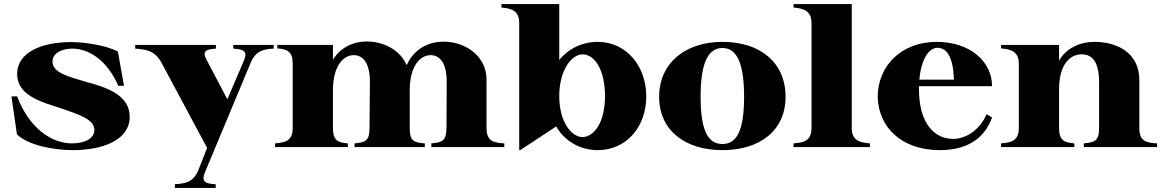

<svg xmlns="http://www.w3.org/2000/svg" viewBox="-20 -720 5688 940"><path d="M337 15C481 15 615 -33 615 -148C615 -254 504 -292 402 -319C316 -345 237 -363 237 -419C237 -457 279 -482 333 -482C421 -482 508 -418 559 -300H587L557 -468C499 -498 396 -514 327 -514C189 -514 63 -466 64 -357C64 -257 172 -223 275 -191C367 -159 442 -136 442 -84C442 -44 399 -18 332 -18C238 -18 125 -86 64 -248H36L63 -62C118 -9 241 15 337 15Z M836 182V200H1036V182C986 179 961 172 987 115L1209 -417C1235 -473 1271 -479 1320 -482V-500H1122V-482C1172 -478 1197 -472 1171 -416L1093 -234L995 -420C965 -472 989 -478 1037 -482V-500H642V-482C693 -478 737 -474 770 -414L994 4L950 116C923 175 886 178 836 182Z M1327 -18V0H1683V-18C1639 -22 1610 -28 1610 -93V-277C1610 -399 1662 -450 1712 -450C1753 -450 1792 -418 1791 -315L1789 -93C1789 -29 1768 -23 1716 -18V0H2060V-18C2008 -22 1986 -28 1986 -93V-277C1986 -399 2038 -450 2088 -450C2129 -450 2168 -418 2167 -315L2166 -93C2165 -29 2144 -23 2092 -18V0H2449V-18C2397 -21 2362 -28 2362 -93V-330C2362 -447 2257 -516 2152 -516C2080 -516 2008 -483 1971 -401C1939 -476 1857 -517 1776 -517C1710 -517 1646 -488 1610 -427V-500H1338V-483C1385 -479 1413 -470 1413 -407V-93C1413 -28 1373 -22 1327 -18Z M2522 -607V15H2527L2703 -101C2744 -29 2821 15 2906 15C3047 15 3144 -99 3144 -248C3144 -396 3047 -515 2906 -515C2832 -515 2762 -482 2718 -426V-700H2435V-683C2481 -679 2522 -670 2522 -607ZM2831 -49C2779 -49 2718 -122 2718 -249C2718 -379 2780 -454 2832 -454C2891 -454 2942 -379 2942 -248C2942 -124 2890 -49 2831 -49Z M3517 15C3698 15 3826 -79 3826 -246C3826 -413 3703 -515 3517 -515C3337 -515 3207 -413 3207 -246C3207 -79 3337 15 3517 15ZM3517 -15C3453 -15 3410 -67 3410 -246C3410 -425 3453 -485 3517 -485C3580 -485 3623 -426 3623 -246C3623 -67 3580 -15 3517 -15Z M3865 -18V0H4239V-18C4195 -22 4150 -28 4150 -93V-700H3865V-683C3910 -679 3953 -670 3953 -607V-93C3953 -28 3911 -22 3865 -18Z M4581 15C4751 15 4812 -76 4837 -145L4810 -161C4779 -87 4712 -40 4646 -40C4556 -40 4487 -114 4480 -255C4479 -270 4479 -284 4479 -298H4837C4837 -416 4733 -515 4565 -515C4394 -515 4277 -398 4277 -245C4281 -97 4394 15 4581 15ZM4481 -330C4489 -425 4525 -486 4570 -486C4611 -486 4647 -448 4650 -330Z M5558 -93V-328C5558 -460 5451 -515 5339 -515C5268 -515 5200 -485 5165 -423V-500H4881V-483C4927 -479 4968 -470 4968 -407V-93C4968 -28 4927 -22 4881 -18V0H5240V-18C5196 -22 5165 -28 5165 -93V-282C5165 -404 5218 -454 5275 -454C5321 -454 5361 -427 5361 -316V-93C5361 -29 5338 -23 5286 -18V0H5645V-18C5592 -21 5558 -28 5558 -93Z"/></svg>

Font: Sprat
Style: Bold
Weight: 700
Designer: Ethan Nakache
Foundry: Collletttivo
Version: Version 2.000;Glyphs 3.2 (3217)